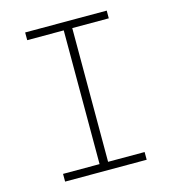

<svg xmlns="http://www.w3.org/2000/svg" viewBox="-109 -825 819 914"><g transform="rotate(-15 300.0 -367.5)"><path d="M99 0V-38H279V-697H99V-735H501V-697H321V-38H501V0Z"/></g></svg>

Font: Iosevka Extralight Extended
Style: Regular
Weight: 200
Width: 7
Monospace: yes
Designer: Belleve Invis
Foundry: Belleve Invis
Version: Version 32.5.0; ttfautohint (v1.8.4)